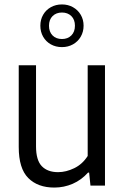

<svg xmlns="http://www.w3.org/2000/svg" viewBox="-20 -837 563 866"><path d="M64.5 -174V-542.5H142.5V-177Q142.5 -114.5 168.5 -87.5Q194.5 -60.5 242 -60.5Q278 -60.5 315 -78.5Q352 -96.5 375.5 -133.5V-542.5H453.5V0H388L382 -58.5H377Q347 -25 307.8 -8Q268.5 9 225 9Q150.5 9 107.5 -34Q64.5 -77 64.5 -174ZM162 -721Q162 -748.5 174.5 -770.2Q187 -792 209.2 -804.5Q231.5 -817 259.5 -817Q287 -817 309.2 -804.5Q331.5 -792 344.2 -770.2Q357 -748.5 357 -721Q357 -693.5 344.2 -671.5Q331.5 -649.5 309.2 -637Q287 -624.5 259.5 -624.5Q231.5 -624.5 209.2 -637Q187 -649.5 174.5 -671.5Q162 -693.5 162 -721ZM318 -721Q318 -748.5 301.8 -764.5Q285.5 -780.5 259.5 -780.5Q233.5 -780.5 217.2 -764.5Q201 -748.5 201 -721Q201 -693.5 217 -677.2Q233 -661 259.5 -661Q285.5 -661 301.8 -677.2Q318 -693.5 318 -721Z"/></svg>

Font: Encode Sans Semi Condensed
Style: Regular
Weight: 400
Width: 4
Designer: Multiple Designers
Foundry: Impallari Type
Version: Version 2.000